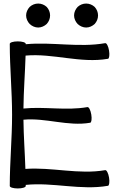

<svg xmlns="http://www.w3.org/2000/svg" viewBox="-20 -1047 676 1081"><path d="M262 -960C262 -978 255 -995 243 -1008C230 -1020 213 -1027 195 -1027C177 -1027 160 -1020 147 -1008C135 -995 127 -978 127 -960C127 -942 135 -925 147 -912C160 -900 177 -892 195 -892C213 -892 230 -900 243 -912C255 -925 262 -942 262 -960ZM532 -960C532 -978 525 -995 513 -1008C500 -1020 483 -1027 465 -1027C447 -1027 430 -1020 417 -1008C405 -995 397 -978 397 -960C397 -942 405 -925 417 -912C430 -900 447 -892 465 -892C483 -892 500 -900 513 -912C525 -925 532 -942 532 -960ZM35 -800C35 -667 48 -533 48 -400C48 -267 35 -133 35 0C35 8 55 14 80 14C105 14 125 8 125 0C125 -2 125 -4 125 -6C278 -22 435 26 588 -1C595 -2 598 -23 594 -47C590 -72 580 -91 572 -89C424 -63 272 -107 123 -96C120 -188 113 -280 112 -373C237 -385 363 -334 488 -356C495 -357 498 -378 494 -402C490 -427 480 -446 472 -444C353 -423 231 -448 112 -436C113 -536 121 -635 124 -734C278 -748 434 -689 588 -716C595 -717 598 -738 594 -762C590 -787 580 -806 572 -804C425 -778 273 -812 125 -798V-800C125 -808 105 -814 80 -814C55 -814 35 -808 35 -800Z"/></svg>

Font: Nupuram
Style: Regular
Weight: 400
Designer: Santhosh Thottingal (santhosh.thottingal@gmail.com)
Foundry: SMC
Version: Version 1.000